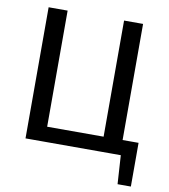

<svg xmlns="http://www.w3.org/2000/svg" viewBox="-91 -767 877 995"><g transform="rotate(10 347.5 -269.5)"><path d="M84 0V-690H184V0ZM176 0V-79H665V0ZM481 0V-690H581V0ZM595 151 585 -7H665V151Z"/></g></svg>

Font: Exo 2 Medium
Style: Regular
Weight: 500
Designer: Natanael Gama
Foundry: Natanael Gama
Version: Version 2.010